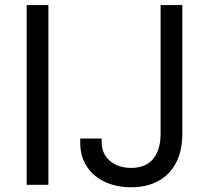

<svg xmlns="http://www.w3.org/2000/svg" viewBox="-20 -748 846 777"><path d="M175.8 -727.5V0H87.9V-727.5ZM510.7 9.8Q451.2 9.8 404.5 -12Q357.9 -33.7 331.3 -74.2Q304.7 -114.7 304.7 -170.9V-187.5H391.6V-170.9Q391.6 -140.1 407 -116.9Q422.4 -93.8 449.2 -81.1Q476.1 -68.4 510.7 -68.4Q548.8 -68.4 575.4 -84.2Q602.1 -100.1 616 -131.1Q629.9 -162.1 629.9 -207V-727.5H717.8V-207Q717.8 -137.7 692.4 -89.1Q667 -40.5 620.6 -15.4Q574.2 9.8 510.7 9.8Z"/></svg>

Font: GitLab Sans
Style: Regular
Weight: 400
Designer: Rasmus Andersson
Foundry: Modifications by GitLab B.V., manufactured by rsms
Version: Version 4.000;git-c8fb6b7